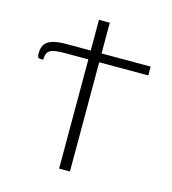

<svg xmlns="http://www.w3.org/2000/svg" viewBox="-106 -795 790 882"><g transform="rotate(15 288.5 -354.0)"><path d="M541 -519.5H307.5V0H256V-519.5H141.5Q115.5 -519.5 99 -516.8Q82.5 -514 73 -507.8Q63.5 -501.5 59.8 -490.8Q56 -480 56 -464.5H42Q33 -464.5 30.5 -470.2Q28 -476 28 -485.5Q28 -504 32.8 -518Q37.5 -532 50.2 -541.8Q63 -551.5 84.5 -556.5Q106 -561.5 140 -561.5H256V-707.5H307.5V-561.5H541Z"/></g></svg>

Font: Lato 2
Style: Regular
Weight: 300
Designer: Lukasz Dziedzic with Adam Twardoch and Botio Nikoltchev
Foundry: tyPoland Lukasz Dziedzic
Version: Version 2.015; 2015-08-06; http://www.latofonts.com/